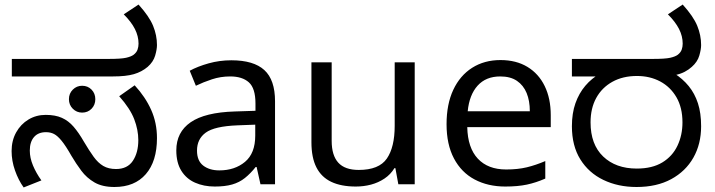

<svg xmlns="http://www.w3.org/2000/svg" viewBox="-20 -810 3143 844"><path d="M483 12Q430 12 395.5 -8Q361 -28 337.5 -59.5Q314 -91 294 -125Q269 -169 251 -191Q233 -213 217.5 -221Q202 -229 182 -229Q148 -229 129.5 -207.5Q111 -186 111 -148Q111 -116 125 -82.5Q139 -49 162 -17L84 14Q61 -18 46 -60.5Q31 -103 31 -146Q31 -192 51 -228Q71 -264 105 -284.5Q139 -305 181 -305Q223 -305 252 -292Q281 -279 303.5 -253Q326 -227 349 -187Q372 -148 391.5 -121Q411 -94 434 -80.5Q457 -67 490 -67Q540 -67 564 -103Q588 -139 588 -194Q588 -239 570 -286Q552 -333 504 -387L572 -435Q619 -384 644.5 -327Q670 -270 670 -203Q670 -101 621 -44.5Q572 12 483 12ZM341 -315Q317 -315 300 -332Q283 -349 283 -374Q283 -399 300 -416Q317 -433 341 -433Q366 -433 382.5 -416Q399 -399 399 -374Q399 -349 382.5 -332Q366 -315 341 -315ZM32 -474V-551H458Q512 -551 534 -556Q556 -561 567 -569Q580 -579 584.5 -591.5Q589 -604 589 -618Q589 -651 573 -682.5Q557 -714 524 -747L589 -790Q636 -738 653 -696.5Q670 -655 670 -612Q670 -593 662 -565.5Q654 -538 629 -516Q603 -494 568.5 -484Q534 -474 477 -474Z M997 -545Q1095 -545 1142 -502Q1189 -459 1189 -365V0H1125L1108 -76H1104Q1081 -47 1056.5 -27.5Q1032 -8 1000.5 1Q969 10 924 10Q876 10 837.5 -7Q799 -24 777 -59.5Q755 -95 755 -149Q755 -229 818 -272.5Q881 -316 1012 -320L1103 -323V-355Q1103 -422 1074 -448Q1045 -474 992 -474Q950 -474 912 -461.5Q874 -449 841 -433L814 -499Q849 -518 897 -531.5Q945 -545 997 -545ZM1023 -259Q923 -255 884.5 -227Q846 -199 846 -148Q846 -103 873.5 -82Q901 -61 944 -61Q1012 -61 1057 -98.5Q1102 -136 1102 -214V-262Z M1803 -536V0H1731L1718 -71H1714Q1697 -43 1670 -25Q1643 -7 1611 1.5Q1579 10 1544 10Q1480 10 1436.5 -10.5Q1393 -31 1371 -74Q1349 -117 1349 -185V-536H1438V-191Q1438 -127 1467 -95Q1496 -63 1557 -63Q1646 -63 1680.5 -113Q1715 -163 1715 -257V-536Z M2180 -546Q2249 -546 2298.5 -516Q2348 -486 2374.5 -431.5Q2401 -377 2401 -304V-251H2034Q2036 -160 2080.5 -112.5Q2125 -65 2205 -65Q2256 -65 2295.5 -74.5Q2335 -84 2377 -102V-25Q2336 -7 2296 1.5Q2256 10 2201 10Q2125 10 2066.5 -21Q2008 -52 1975.5 -113.5Q1943 -175 1943 -264Q1943 -352 1972.5 -415Q2002 -478 2055.5 -512Q2109 -546 2180 -546ZM2179 -474Q2116 -474 2079.5 -433.5Q2043 -393 2036 -321H2309Q2309 -367 2295 -401Q2281 -435 2252.5 -454.5Q2224 -474 2179 -474Z M2778 12Q2697 12 2632.5 -19Q2568 -50 2531 -109.5Q2494 -169 2494 -255Q2494 -312 2509.5 -356Q2525 -400 2553 -433Q2581 -466 2620 -488L2638 -474H2494V-551H2850Q2904 -551 2926 -556Q2948 -561 2959 -569Q2972 -579 2976.5 -591.5Q2981 -604 2981 -618Q2981 -651 2965 -682.5Q2949 -714 2916 -747L2981 -790Q3028 -738 3045 -696.5Q3062 -655 3062 -612Q3062 -593 3054 -565.5Q3046 -538 3021 -516Q3008 -504 2990 -494.5Q2972 -485 2948 -480L2943 -488Q2981 -464 3007.5 -431.5Q3034 -399 3048 -356Q3062 -313 3062 -255Q3062 -177 3028 -117Q2994 -57 2930.5 -22.5Q2867 12 2778 12ZM2779 -69Q2847 -69 2891.5 -96Q2936 -123 2958 -169.5Q2980 -216 2980 -272Q2980 -337 2953.5 -382.5Q2927 -428 2882 -452Q2837 -476 2780 -476Q2718 -476 2672 -450.5Q2626 -425 2601 -379.5Q2576 -334 2576 -272Q2576 -175 2631.5 -122Q2687 -69 2779 -69Z"/></svg>

Font: kannada15
Style: Book
Weight: 400
Designer: Jelle Bosma - Monotype Design Team
Foundry: Monotype Imaging Inc.
Version: Version 2.003